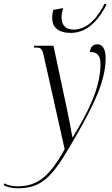

<svg xmlns="http://www.w3.org/2000/svg" viewBox="-158 -785 612 1045"><path d="M228 -606C334 -606 393 -705 422 -760L411 -765C382 -707 329 -624 241 -624C196 -624 177 -652 177 -691C177 -705 180 -723 186 -741L132 -731C127 -712 126 -698 126 -688C126 -636 159 -606 228 -606ZM-61 240C85 240 139 159 261 -54C349 -208 417 -343 417 -468C417 -521 399 -544 371 -544C349 -544 332 -528 332 -502C365 -502 389 -489 389 -437C389 -298 311 -159 238 -38H236C229 -78 216 -146 206 -193L133 -536H28L26 -526H37C65 -526 72 -520 80 -482L194 27C112 175 47 229 -63 229C-94 229 -118 222 -134 213L-138 223C-119 234 -88 240 -61 240Z"/></svg>

Font: Noto Serif Display Condensed Light
Style: Italic
Weight: 300
Width: 3
Italic angle: -12°
Designer: Monotype Design Team
Foundry: Monotype Imaging Inc.
Version: Version 2.009